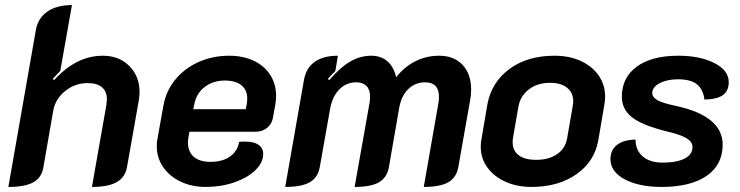

<svg xmlns="http://www.w3.org/2000/svg" viewBox="-20 -729 2922 758"><path d="M122 -613Q131 -659 168 -684Q205 -709 264 -709L218 -449Q204 -435 188 -417L194 -413Q281 -509 386 -509Q450 -509 490.5 -468.5Q531 -428 531 -365Q531 -350 528 -333L481 -67Q473 -28 440 -9.5Q407 9 343 9L400 -315Q402 -331 402 -337Q402 -368 382.5 -384.5Q363 -401 326 -401Q276 -401 237 -369.5Q198 -338 190 -291L151 -67Q144 -27 111 -9Q78 9 13 9Z M599 -151Q599 -169 601 -178L625 -311Q635 -369 671.5 -414Q708 -459 763.5 -484Q819 -509 885 -509Q940 -509 982 -489Q1024 -469 1047 -433Q1070 -397 1070 -351Q1070 -335 1067 -317L1057 -261Q1052 -238 1033.5 -223.5Q1015 -209 990 -209H728L724 -187Q722 -173 722 -167Q722 -130 745 -110Q768 -90 811 -90Q858 -90 888 -111Q918 -132 924 -169Q933 -170 948 -170Q982 -170 1000.5 -157.5Q1019 -145 1019 -121Q1019 -87 988 -57Q957 -27 905 -9Q853 9 793 9Q737 9 693 -12Q649 -33 624 -69.5Q599 -106 599 -151ZM950 -298 954 -317Q956 -325 956 -340Q956 -374 933 -392.5Q910 -411 867 -411Q821 -411 788 -385.5Q755 -360 747 -317L743 -298Z M1180 -413Q1188 -460 1222 -484.5Q1256 -509 1314 -509L1304 -449Q1290 -435 1274 -417L1280 -413Q1323 -463 1362.5 -486Q1402 -509 1446 -509Q1484 -509 1509.5 -487Q1535 -465 1544 -424Q1576 -465 1619.5 -487Q1663 -509 1714 -509Q1772 -509 1806 -473Q1840 -437 1840 -375Q1840 -353 1836 -333L1789 -67Q1781 -27 1749 -9Q1717 9 1653 9L1711 -323Q1713 -332 1713 -347Q1713 -404 1658 -404Q1619 -404 1591.5 -377Q1564 -350 1556 -303L1515 -67Q1507 -27 1475.5 -9Q1444 9 1380 9L1439 -323Q1441 -339 1441 -347Q1441 -375 1427 -389.5Q1413 -404 1387 -404Q1347 -404 1319.5 -376Q1292 -348 1283 -298L1242 -67Q1234 -27 1202 -9Q1170 9 1106 9Z M1878 -149Q1878 -166 1880 -175L1904 -316Q1920 -404 1991 -456.5Q2062 -509 2169 -509Q2229 -509 2274.5 -487.5Q2320 -466 2344.5 -429.5Q2369 -393 2369 -347Q2369 -331 2366 -316L2342 -175Q2327 -91 2255.5 -41Q2184 9 2078 9Q2021 9 1975.5 -11.5Q1930 -32 1904 -68Q1878 -104 1878 -149ZM2219 -183 2241 -310Q2243 -322 2243 -329Q2243 -363 2219 -382.5Q2195 -402 2151 -402Q2102 -402 2068.5 -376.5Q2035 -351 2027 -310L2005 -183Q2004 -177 2004 -167Q2004 -134 2028 -116Q2052 -98 2097 -98Q2147 -98 2179.5 -120.5Q2212 -143 2219 -183Z M2390 -101Q2390 -137 2416 -157Q2442 -177 2489 -178Q2489 -136 2517.5 -111.5Q2546 -87 2595 -87Q2652 -87 2683 -103Q2714 -119 2714 -149Q2714 -169 2690 -183.5Q2666 -198 2609 -211Q2514 -235 2474.5 -266.5Q2435 -298 2435 -347Q2435 -423 2494 -466Q2553 -509 2657 -509Q2744 -509 2800.5 -480Q2857 -451 2857 -405Q2857 -370 2834 -353.5Q2811 -337 2761 -336Q2756 -377 2731 -396.5Q2706 -416 2657 -416Q2614 -416 2584.5 -400.5Q2555 -385 2555 -362Q2555 -345 2575.5 -333.5Q2596 -322 2648 -311Q2833 -271 2833 -158Q2833 -78 2769.5 -34.5Q2706 9 2592 9Q2503 9 2446.5 -21Q2390 -51 2390 -101Z"/></svg>

Font: K2D
Style: Bold Italic
Weight: 700
Italic angle: -10°
Designer: Katatrad Aksorn Co.,Ltd.
Foundry: Cadson Demak Co.,Ltd.
Version: Version 1.000; ttfautohint (v1.6)